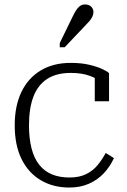

<svg xmlns="http://www.w3.org/2000/svg" viewBox="-20 -829 568 861"><path d="M292 -33Q336 -33 367 -48.5Q398 -64 418.5 -89.5Q439 -115 454 -143L491 -120Q473 -81 445 -51.5Q417 -22 378.5 -5Q340 12 291 12Q218 12 162.5 -21Q107 -54 76.5 -116Q46 -178 46 -267Q46 -354 76 -416.5Q106 -479 162.5 -513Q219 -547 297 -547Q345 -547 380.5 -538.5Q416 -530 438.5 -519.5Q461 -509 469 -501V-375H405V-492Q414 -490 421.5 -486.5Q429 -483 433 -478Q437 -473 438 -467.5Q439 -462 437 -457Q418 -476 382.5 -489Q347 -502 297 -502Q233 -502 191.5 -475Q150 -448 130 -396Q110 -344 110 -267Q110 -208 121.5 -163.5Q133 -119 156 -90Q179 -61 213 -47Q247 -33 292 -33ZM305 -753Q313 -770 321 -782.5Q329 -795 338.5 -802Q348 -809 361 -809Q379 -809 389 -799Q399 -789 399 -775Q399 -765 394.5 -755Q390 -745 382 -735.5Q374 -726 364 -716L270 -617H248V-636Z"/></svg>

Font: Roboto Serif SemiCondensed ExtraLight
Style: Regular
Weight: 250
Width: 4
Designer: Greg Gazdowicz
Foundry: Commercial Type
Version: Version 1.007